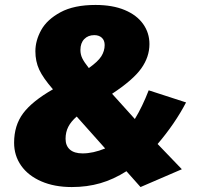

<svg xmlns="http://www.w3.org/2000/svg" viewBox="-20 -736 815 776"><path d="M584 -558Q584 -506 551 -459.5Q518 -413 433 -357L525 -255Q555 -304 581 -371L732 -322Q687 -236 617 -154L715 -52L548 20L491 -44Q439 -11 385.5 4.5Q332 20 270 20Q200 20 147 -3Q94 -26 65.5 -66.5Q37 -107 37 -159Q37 -229 73.5 -278Q110 -327 194 -375Q154 -421 138.5 -454.5Q123 -488 123 -529Q123 -572 146.5 -614.5Q170 -657 224.5 -686.5Q279 -716 366 -716Q435 -716 484 -695.5Q533 -675 558.5 -639Q584 -603 584 -558ZM305 -534Q305 -516 312.5 -500.5Q320 -485 339 -461Q376 -487 389.5 -508.5Q403 -530 403 -554Q403 -573 391.5 -583.5Q380 -594 361 -594Q336 -594 320.5 -578Q305 -562 305 -534ZM245 -175Q245 -147 262.5 -131.5Q280 -116 314 -116Q356 -116 405 -136L290 -265Q267 -245 256 -223.5Q245 -202 245 -175Z"/></svg>

Font: FiraGO Heavy
Style: Italic
Weight: 900
Italic angle: -8°
Designer: bBox Type GmbH
Foundry: bBox Type GmbH
Version: Version 1.001